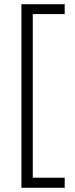

<svg xmlns="http://www.w3.org/2000/svg" viewBox="-20 -735 357 914"><path d="M288 159H82V-715H288V-668H136V111H288Z"/></svg>

Font: Noto Sans Lao SemiCondensed Light
Style: Regular
Weight: 300
Width: 4
Designer: Monotype Design Team
Foundry: Monotype Imaging Inc.
Version: Version 2.003; ttfautohint (v1.8.4.7-5d5b)